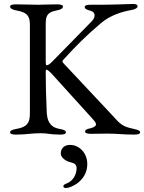

<svg xmlns="http://www.w3.org/2000/svg" viewBox="-20 -675 728 970"><path d="M313 275C338 275 421 239 421 154C421 98 381 57 333 57C304 57 287 76 287 100C287 122 314 140 337 145C355 149 367 156 367 174C367 202 353 239 314 253C305 256 300 261 300 266C300 271 305 275 313 275ZM659 5C676 5 688 2 688 -6C688 -15 678 -19 655 -24C598 -36 588 -47 545 -95L303 -353C296 -360 293 -366 298 -371C368 -448 418 -497 490 -558C536 -597 592 -615 642 -624C665 -628 675 -635 675 -644C675 -651 666 -655 653 -655C640 -655 548 -651 491 -651H437C420 -651 408 -648 408 -640C408 -631 416 -626 439 -620C451 -617 458 -608 458 -597C458 -588 453 -577 443 -567L243 -363C236 -355 223 -345 216 -345C211 -345 211 -359 211 -364V-551C211 -590 215 -613 265 -622C288 -626 298 -633 298 -642C298 -650 286 -653 269 -653C215 -653 210 -651 172 -651C128 -651 114 -653 60 -653C43 -653 31 -650 31 -642C31 -633 41 -626 64 -622C114 -613 131 -597 131 -551V-101C131 -51 114 -33 64 -24C41 -20 31 -15 31 -6C31 2 43 5 60 5C114 5 137 -2 186 -2C224 -2 230 5 284 5C301 5 313 2 313 -6C313 -15 303 -20 280 -24C230 -33 218 -67 216 -110C213 -190 211 -239 211 -302C211 -309 210 -323 215 -323C220 -323 230 -314 238 -306L450 -72C458 -63 465 -55 465 -47C465 -39 457 -32 437 -27C418 -23 410 -19 410 -10C410 -2 422 1 439 1C484 1 495 0 520 0C575 0 600 5 659 5Z"/></svg>

Font: EB Garamond 12
Style: Regular
Weight: 400
Version: Version 0.016+